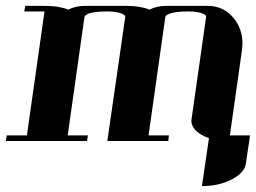

<svg xmlns="http://www.w3.org/2000/svg" viewBox="-20 -481 873 655"><path d="M0 0 2.9 -19H71.8L131.8 -441.9H63L65.9 -460.9H134.8Q181.2 -460.9 212.9 -448.2Q238.8 -460.9 269 -460.9H273.9H412.1Q458.5 -460.9 490.2 -448.2Q516.1 -460.9 545.9 -460.9H549.8H689Q745.1 -460.9 779.8 -416Q807.1 -379.9 807.1 -333Q807.1 -325.7 805.2 -308.1L764.2 -19H833L818.8 77.1Q814.5 107.9 771 130.9Q727.5 153.8 668.9 153.8L692.9 -9.8Q678.7 -14.2 666 -22Q632.8 -42 632.8 -69.8Q632.8 -70.8 633.3 -73.5Q633.8 -76.2 633.8 -77.1L683.1 -422.9Q684.1 -426.8 679.4 -430.4Q674.8 -434.1 665 -437Q646.5 -441.9 625 -441.9H617.2Q590.3 -441.9 566.9 -437Q545.4 -431.2 543.9 -422.9L486.8 -19H556.2L554.2 0H346.2L407.2 -422.9Q408.7 -430.7 388.2 -437Q369.6 -441.9 348.1 -441.9H339.8Q313.5 -441.9 290 -437Q270 -431.6 268.1 -422.9L210.9 -19H279.8L276.9 0Z"/></svg>

Font: Hjet
Style: Italic
Weight: 400
Designer: T. Christopher White
Version: Version 1.2